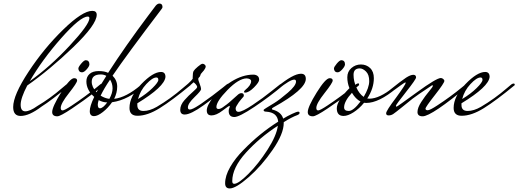

<svg xmlns="http://www.w3.org/2000/svg" viewBox="-20 -640 2910 1078"><path d="M353 -166Q360 -171 366 -171Q372 -171 372 -164V-162Q268 -76 214 -42Q144 11 96 11Q54 11 54 -39Q54 -106 140.5 -237.5Q227 -369 335 -474Q443 -579 498 -579Q523 -579 523 -557Q523 -502 391.5 -375.5Q260 -249 133 -160Q96 -89 96 -52Q96 -15 122 -15Q148 -15 190 -45Q261 -87 328 -145ZM473 -547Q431 -547 324 -426Q217 -305 147 -184Q262 -266 372 -384.5Q482 -503 482 -538Q482 -547 473 -547Z M461.5 -302Q471 -302 476.5 -296Q482 -290 482 -279Q482 -268 467 -251Q452 -234 441 -234Q430 -234 425 -240.5Q420 -247 420 -255.5Q420 -264 436 -283Q452 -302 461.5 -302ZM544 -167Q552 -172 556.5 -172Q561 -172 561 -166V-163Q565 -163 507.5 -119Q450 -75 384.5 -31Q319 13 302 13Q273 13 273 -11Q273 -40 323 -120.5Q373 -201 396 -201Q413 -201 413 -188Q413 -175 367 -117Q321 -59 321 -34Q321 -20 331.5 -20Q342 -20 384 -48Q459 -98 522 -149Z M770 -162H793Q700 -78 609 -66Q587 -34 557.5 -11Q528 12 508 12Q484 12 484 -16Q484 -44 509 -96Q465 -135 465 -183Q465 -209 483 -225Q501 -241 534 -241Q567 -241 587 -231Q685 -383 812 -552L855 -609Q865 -620 875 -620Q890 -620 892 -605V-598Q892 -596 887 -589Q690 -330 612 -215Q638 -189 638 -154Q638 -119 621 -85Q689 -93 770 -162ZM495 -181Q495 -151 522 -122Q541 -157 577 -214Q563 -222 546 -222Q495 -222 495 -181ZM545 -103Q569 -88 594 -85Q612 -117 612 -144Q612 -171 598 -193Q564 -143 545 -103ZM541 -32Q558 -32 582 -65Q558 -65 534 -78Q529 -61 529 -53Q529 -32 541 -32Z M1031 -166Q1038 -171 1044 -171Q1050 -171 1050 -164V-162Q946 -76 877 -33Q808 10 752 10Q707 10 707 -34Q707 -99 773 -167.5Q839 -236 884 -236Q909 -236 909 -208Q904 -153 751 -60V-50Q751 -17 785.5 -17Q820 -17 860 -40Q938 -86 1006 -145ZM858 -205Q836 -205 801.5 -168Q767 -131 755 -84Q803 -113 836 -145.5Q869 -178 869 -191.5Q869 -205 858 -205Z M1253 -166Q1260 -171 1266 -171Q1272 -171 1272 -164V-162Q1197 -102 1124 -49.5Q1051 3 1017 3Q992 3 992 -24Q992 -51 1016 -78Q1040 -105 1063.5 -125Q1087 -145 1087 -151.5Q1087 -158 1079.5 -166.5Q1072 -175 1067 -178Q1050 -161 993 -116L989 -131Q1052 -181 1062 -198V-207Q1062 -232 1067 -241Q1072 -250 1091 -266Q1110 -282 1117 -282Q1124 -282 1129.5 -277Q1135 -272 1135 -267Q1135 -262 1131.5 -255.5Q1128 -249 1124.5 -244.5Q1121 -240 1115 -233.5Q1109 -227 1107.5 -224.5Q1106 -222 1104.5 -216Q1103 -210 1098 -206Q1093 -202 1093 -196Q1093 -190 1101 -169.5Q1109 -149 1109 -139.5Q1109 -130 1072 -94.5Q1035 -59 1035 -37Q1035 -25 1046 -25Q1060 -25 1098 -50L1110 -58Q1175 -103 1232 -149Z M1356 -120Q1350 -120 1350 -124.5Q1350 -129 1357 -135Q1390 -162 1390 -184Q1390 -198 1365 -200Q1320 -199 1257.5 -135Q1195 -71 1195 -39Q1195 -28 1207.5 -28Q1220 -28 1241 -45Q1260 -57 1312 -105Q1324 -117 1335 -117Q1349 -117 1349 -104Q1349 -99 1346 -96Q1343 -93 1335 -83.5Q1327 -74 1321 -66Q1303 -40 1303 -32Q1303 -12 1319 -12Q1340 -12 1398 -50.5Q1456 -89 1504 -128L1552 -166Q1559 -171 1565 -171Q1571 -171 1571 -164V-162Q1494 -97 1408.5 -40Q1323 17 1296 17Q1264 17 1264 -17Q1264 -25 1267 -32Q1270 -39 1270 -42Q1270 -45 1268 -46Q1265 -46 1229.5 -19Q1194 8 1167.5 8Q1141 8 1141 -20Q1141 -48 1178.5 -95.5Q1216 -143 1279 -182Q1342 -221 1402 -221Q1416 -221 1425.5 -214Q1435 -207 1435 -192.5Q1435 -178 1406 -149Q1377 -120 1356 -120Z M1295 392Q1319 392 1375 336Q1431 280 1482 200.5Q1533 121 1540 66Q1437 133 1360.5 217.5Q1284 302 1284 377Q1284 392 1295 392ZM1650 6Q1617 18 1573 46V51Q1573 111 1511 201Q1449 291 1376.5 354.5Q1304 418 1270 418Q1244 418 1244 389Q1244 347 1272.5 297.5Q1301 248 1347 202Q1437 109 1542 43Q1537 -9 1475 -13Q1460 -13 1460 -22Q1460 -25 1474 -33.5Q1488 -42 1519 -61Q1550 -80 1596 -119.5Q1642 -159 1642 -182Q1642 -193 1632 -193Q1609 -193 1544 -141L1513 -116L1509 -131Q1521 -140 1536 -152Q1626 -226 1670 -226Q1697 -226 1697 -197Q1697 -138 1515 -37Q1507 -33 1507 -29Q1507 -25 1509 -25Q1559 -12 1570 26Q1593 12 1619.5 -0.5Q1646 -13 1654 -13Q1662 -13 1662 -6Q1662 1 1650 6Z M1896.5 -302Q1906 -302 1911.5 -296Q1917 -290 1917 -279Q1917 -268 1902 -251Q1887 -234 1876 -234Q1865 -234 1860 -240.5Q1855 -247 1855 -255.5Q1855 -264 1871 -283Q1887 -302 1896.5 -302ZM1979 -167Q1987 -172 1991.5 -172Q1996 -172 1996 -166V-163Q2000 -163 1942.5 -119Q1885 -75 1819.5 -31Q1754 13 1737 13Q1708 13 1708 -11Q1708 -40 1758 -120.5Q1808 -201 1831 -201Q1848 -201 1848 -188Q1848 -175 1802 -117Q1756 -59 1756 -34Q1756 -20 1766.5 -20Q1777 -20 1819 -48Q1894 -98 1957 -149Z M2054 -86Q2110 -86 2188 -149L2205 -144Q2107 -62 2036 -62Q2028 -62 2024 -63Q1997 -30 1965 -9.5Q1933 11 1909 11Q1871 11 1871 -31.5Q1871 -74 1942 -145Q1930 -174 1930 -206Q1930 -238 1953 -258Q1976 -278 2006.5 -278Q2037 -278 2058 -258Q2079 -238 2079 -201Q2079 -144 2042 -87Q2046 -86 2054 -86ZM2022 -96Q2053 -148 2053 -184.5Q2053 -221 2035 -238.5Q2017 -256 2000 -256Q1965 -256 1965 -220Q1965 -184 1981 -148.5Q1997 -113 2022 -96ZM1912 -37Q1912 -17 1938 -17Q1964 -17 2004 -70Q1977 -84 1956 -119Q1912 -71 1912 -37Z M2614 -163Q2403 13 2353 13Q2324 13 2324 -11Q2324 -35 2345.5 -68Q2367 -101 2388.5 -126.5Q2410 -152 2410 -157Q2410 -162 2407 -162Q2314 -100 2296.5 -86Q2279 -72 2239.5 -40Q2200 -8 2188 0Q2176 8 2162 8Q2148 8 2148 -4Q2148 -18 2204 -92Q2258 -166 2258 -175Q2258 -177 2254.5 -177Q2251 -177 2168 -116L2164 -131Q2235 -188 2260 -204Q2285 -220 2300.5 -220Q2316 -220 2316 -205Q2316 -195 2259.5 -123.5Q2203 -52 2203 -46.5Q2203 -41 2206.5 -41Q2210 -41 2320.5 -121.5Q2431 -202 2455 -202Q2462 -202 2468.5 -196.5Q2475 -191 2475 -186Q2475 -174 2422 -106.5Q2369 -39 2369 -30Q2369 -21 2381.5 -21Q2394 -21 2435 -48Q2510 -97 2573 -149L2595 -167Q2602 -172 2608 -172Q2614 -172 2614 -166Z M2851 -166Q2858 -171 2864 -171Q2870 -171 2870 -164V-162Q2766 -76 2697 -33Q2628 10 2572 10Q2527 10 2527 -34Q2527 -99 2593 -167.5Q2659 -236 2704 -236Q2729 -236 2729 -208Q2724 -153 2571 -60V-50Q2571 -17 2605.5 -17Q2640 -17 2680 -40Q2758 -86 2826 -145ZM2678 -205Q2656 -205 2621.5 -168Q2587 -131 2575 -84Q2623 -113 2656 -145.5Q2689 -178 2689 -191.5Q2689 -205 2678 -205Z"/></svg>

Font: Mrs Saint Delafield
Style: Regular
Weight: 400
Designer: Alejandro Paul
Foundry: Alejandro Paul
Version: Version 1.000